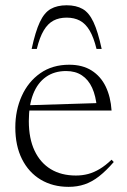

<svg xmlns="http://www.w3.org/2000/svg" viewBox="-20 -716 492 746"><path d="M249 -464.5Q300.5 -464.5 336 -442Q371.5 -419.5 390.8 -379.5Q410 -339.5 413.5 -286.5H85.5V-307L376.5 -316L356.5 -297Q352.5 -343 338 -374.8Q323.5 -406.5 298.2 -423.2Q273 -440 237 -440Q191 -440 158.5 -417Q126 -394 109 -350.8Q92 -307.5 92 -245.5Q92 -178 114.2 -130.8Q136.5 -83.5 177.2 -58.8Q218 -34 275 -34Q300 -34 322.5 -40Q345 -46 367.5 -59.5Q390 -73 413.5 -95.5L422 -86.5Q392 -52 364.8 -30.8Q337.5 -9.5 309 0.2Q280.5 10 246.5 10Q185 10 138.2 -18Q91.5 -46 65.5 -97.8Q39.5 -149.5 39.5 -221Q39.5 -287.5 64.5 -343Q89.5 -398.5 136.5 -431.5Q183.5 -464.5 249 -464.5ZM239 -647.5Q209.5 -647.5 187.5 -635.8Q165.5 -624 149.8 -597.5Q134 -571 123 -526H103Q117.5 -593.5 134.8 -630.2Q152 -667 177 -681.2Q202 -695.5 239 -695.5Q276 -695.5 301 -681.2Q326 -667 343.2 -630.2Q360.5 -593.5 375 -526H355Q344 -571 328.2 -597.5Q312.5 -624 290.5 -635.8Q268.5 -647.5 239 -647.5Z"/></svg>

Font: Newsreader 36pt Light
Style: Regular
Weight: 300
Designer: Hugues Gentile
Foundry: Production Type
Version: Version 1.003